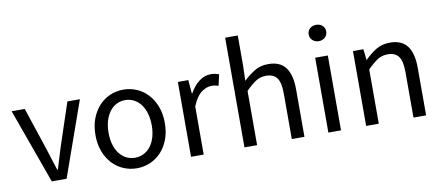

<svg xmlns="http://www.w3.org/2000/svg" viewBox="-66 -963 2823 1227"><g transform="rotate(-10 1346.0 -350.0)"><path d="M11.7 -485.8H96.7L188.5 -210Q199.7 -173.8 211.2 -137.9Q222.7 -102.1 233.9 -66.9H237.8Q248.5 -102.1 259.5 -137.9Q270.5 -173.8 281.7 -210L373.5 -485.8H454.6L282.7 0H186.5Z M512.7 -242.2Q512.7 -303.2 531.2 -350.6Q549.8 -397.9 580.8 -430.9Q611.8 -463.9 652.3 -481Q692.9 -498 737.8 -498Q782.7 -498 823.2 -481Q863.8 -463.9 894.8 -430.9Q925.8 -397.9 944.3 -350.6Q962.9 -303.2 962.9 -242.2Q962.9 -182.1 944.3 -134.5Q925.8 -86.9 894.8 -54.4Q863.8 -22 823.2 -4.9Q782.7 12.2 737.8 12.2Q692.9 12.2 652.3 -4.9Q611.8 -22 580.8 -54.4Q549.8 -86.9 531.2 -134.5Q512.7 -182.1 512.7 -242.2ZM597.7 -242.2Q597.7 -200.2 607.7 -166Q617.7 -131.8 636.2 -107.4Q654.8 -83 680.7 -69.6Q706.5 -56.2 737.8 -56.2Q768.6 -56.2 794.7 -69.6Q820.8 -83 839.4 -107.4Q857.9 -131.8 867.9 -166Q877.9 -200.2 877.9 -242.2Q877.9 -284.2 867.9 -318.6Q857.9 -353 839.4 -377.9Q820.8 -402.8 794.7 -416.5Q768.6 -430.2 737.8 -430.2Q706.5 -430.2 680.7 -416.5Q654.8 -402.8 636.2 -377.9Q617.7 -353 607.7 -318.6Q597.7 -284.2 597.7 -242.2Z M1090.3 -485.8H1158.2L1165.5 -397.9H1168.5Q1193.4 -443.8 1228.8 -470.9Q1264.2 -498 1306.2 -498Q1335.4 -498 1358.4 -487.8L1342.3 -416Q1330.6 -419.9 1320.6 -421.9Q1310.5 -423.8 1295.4 -423.8Q1264.2 -423.8 1230.7 -398.9Q1197.3 -374 1172.4 -312V0H1090.3Z M1437 -711.9H1519V-518.1L1516.1 -418Q1550.8 -451.2 1588.9 -474.6Q1627 -498 1678.2 -498Q1754.9 -498 1790.5 -450Q1826.2 -401.9 1826.2 -308.1V0H1744.1V-296.9Q1744.1 -366.2 1722.2 -396.5Q1700.2 -426.8 1651.9 -426.8Q1613.8 -426.8 1585 -408Q1556.2 -389.2 1519 -352.1V0H1437Z M2023.4 -585.9Q1999.5 -585.9 1982.9 -601.1Q1966.3 -616.2 1966.3 -639.2Q1966.3 -663.1 1982.9 -677.5Q1999.5 -691.9 2023.4 -691.9Q2047.4 -691.9 2063.7 -677.5Q2080.1 -663.1 2080.1 -639.2Q2080.1 -616.2 2063.7 -601.1Q2047.4 -585.9 2023.4 -585.9ZM1981.4 -485.8H2063.5V0H1981.4Z M2226.6 -485.8H2294.4L2301.8 -416H2304.7Q2339.4 -451.2 2377.9 -474.6Q2416.5 -498 2467.8 -498Q2544.4 -498 2580.1 -450Q2615.7 -401.9 2615.7 -308.1V0H2533.7V-296.9Q2533.7 -366.2 2511.7 -396.5Q2489.7 -426.8 2441.4 -426.8Q2403.3 -426.8 2374.5 -408Q2345.7 -389.2 2308.6 -352.1V0H2226.6Z"/></g></svg>

Font: Pyidaungsu ZawDecode
Style: Regular
Weight: 400
Designer: Sun Tun
Foundry: Your Own Font Foundry
Version: Version 2.50